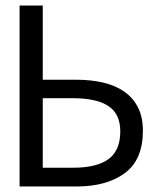

<svg xmlns="http://www.w3.org/2000/svg" viewBox="-20 -676 590 696"><path d="M257 0Q367 0 432.5 -48.5Q498 -97 498 -202Q498 -251 480.5 -286Q463 -321 431 -343.5Q399 -366 354.5 -376.5Q310 -387 256 -387H135V-656H51V0ZM135 -320H244Q330 -320 373 -291.5Q416 -263 416 -200Q416 -130 373 -99Q330 -68 246 -68H135Z"/></svg>

Font: Codetta
Style: Regular
Weight: 400
Italic angle: -11°
Designer: Ulrich Proeller
Foundry: PROSA GmbH
Version: Version 2.00;September 29, 2018;FontCreator 11.5.0.2427 64-b